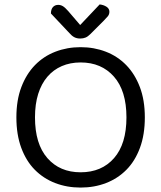

<svg xmlns="http://www.w3.org/2000/svg" viewBox="-20 -834 729 867"><path d="M634 -304Q634 -226 612 -166.5Q590 -107 551 -67.5Q512 -28 459 -7.5Q406 13 344 13Q282 13 229 -7.5Q176 -28 137 -67.5Q98 -107 76 -166.5Q54 -226 54 -304Q54 -382 76.5 -441Q99 -500 138 -540Q177 -580 230 -600.5Q283 -621 344 -621Q405 -621 458 -600.5Q511 -580 550 -540Q589 -500 611.5 -441Q634 -382 634 -304ZM551 -304Q551 -424 494.5 -488Q438 -552 344 -552Q297 -552 259 -535.5Q221 -519 194 -487.5Q167 -456 152.5 -410Q138 -364 138 -304Q138 -184 194 -120Q250 -56 344 -56Q439 -56 495 -120Q551 -184 551 -304ZM430 -814Q448 -812 461 -803.5Q474 -795 474 -781Q474 -769 466.5 -760Q459 -751 448 -740L388 -680Q377 -669 366.5 -664.5Q356 -660 342 -660Q327 -660 315.5 -666Q304 -672 293 -685L210 -773Q210 -792 219 -802Q228 -812 243 -812Q254 -812 264 -806Q274 -800 288 -784L342 -721Z"/></svg>

Font: Baloo Da 2
Style: Regular
Weight: 400
Designer: Noopur Datye, Sulekha Rajkumar and Ek Type
Foundry: Ek Type
Version: Version 1.640;hotconv 1.0.111;makeotfexe 2.5.65597; ttfautoh